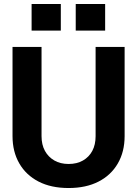

<svg xmlns="http://www.w3.org/2000/svg" viewBox="-20 -934 690 966"><path d="M325 12Q237 12 174 -20.5Q111 -53 77 -112Q43 -171 43 -249V-698H189V-249Q189 -206 206 -175Q223 -144 253.5 -126.5Q284 -109 325 -109Q367 -109 397.5 -126.5Q428 -144 444.5 -175Q461 -206 461 -249V-698H607V-249Q607 -171 573 -112Q539 -53 476 -20.5Q413 12 325 12ZM361 -780V-914H509V-780ZM139 -780V-914H286V-780Z"/></svg>

Font: Azeret Mono Thin SemiBold
Style: Regular
Weight: 600
Version: Version 1.002